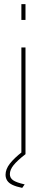

<svg xmlns="http://www.w3.org/2000/svg" viewBox="-20 -750 228 934"><path d="M84 0V-519H104V0ZM84 -653V-730H104V-653ZM7 100Q7 73 28 46Q49 19 89 -12H94L104 0Q64 31 46 53.5Q28 76 28 97Q28 116 44 127Q60 138 100 147L88 164Q59 158 41 149.5Q23 141 15 128.5Q7 116 7 100Z"/></svg>

Font: Raleway Thin Thin
Style: Regular
Weight: 250
Version: Version 4.026